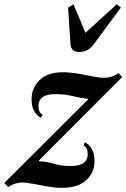

<svg xmlns="http://www.w3.org/2000/svg" viewBox="-82 -884 604 918"><path d="M-42.5 10.5 -61.5 -9 338.5 -408 337 -412Q304 -415 265.5 -424.5Q227 -434 184 -434Q140 -434 120.8 -418.8Q101.5 -403.5 101.5 -376.5Q101.5 -346 122 -335.5L114 -321Q94 -330.5 81.5 -353Q69 -375.5 69 -409Q69 -464.5 107.8 -501.5Q146.5 -538.5 218.5 -538.5Q252.5 -538.5 290.5 -532Q328.5 -525.5 361.5 -518.8Q394.5 -512 414.5 -512Q431 -512 449.5 -517Q468 -522 484.5 -534.5L502.5 -516L104 -116.5L105.5 -112.5Q138 -112.5 175.2 -101.2Q212.5 -90 253.5 -90Q299 -90 318.2 -105.2Q337.5 -120.5 337.5 -147.5Q337.5 -178 317.5 -188.5L323.5 -203.5Q343.5 -195 356.8 -172.2Q370 -149.5 370 -115Q370 -59 330.5 -22.5Q291 14 213.5 14Q180.5 14 144 7.5Q107.5 1 75.5 -5.2Q43.5 -11.5 24 -11.5Q9 -11.5 -9 -6.2Q-27 -1 -42.5 10.5ZM297.5 -635.5Q258 -635.5 255 -672.5L243.5 -847.5L269.5 -863.5L326.5 -727L476 -863.5L496 -848L366.5 -672.5Q352 -653 334.5 -644.2Q317 -635.5 297.5 -635.5Z"/></svg>

Font: Libre Caslon Condensed SemiBold Italic
Style: Regular
Weight: 600
Italic angle: -22.583°
Designer: Pablo Impallari, Rodrigo Fuenzalida, Katja Schimmel, Ertekin Erdin
Foundry: Pablo Impallari, Rodrigo Fuenzalida
Version: Version 2.000; ttfautohint (v1.8.4.7-5d5b);gftools[0.9.33]